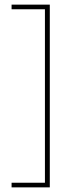

<svg xmlns="http://www.w3.org/2000/svg" viewBox="-20 -727 326 829"><path d="M195 82H30V62H174V-687H30V-707H195Z"/></svg>

Font: Blinker Thin
Style: Regular
Weight: 100
Designer: Juergen Huber
Foundry: supertype
Version: Version 1.017;hotconv 1.0.117;makeotfexe 2.5.65602